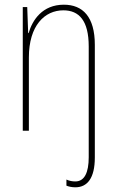

<svg xmlns="http://www.w3.org/2000/svg" viewBox="-20 -557 498 818"><path d="M301 241C352 241 384 202 384 114V-366C384 -485 333 -537 252 -537C161 -537 118 -472 102 -416H100L96 -527H77V0H103V-312C103 -448 170 -513 250 -513C317 -513 358 -469 358 -359V113C358 178 340 216 301 216C289 216 276 214 263 208V234C273 238 286 241 301 241Z"/></svg>

Font: Noto Sans Thai Looped Condensed Thin
Style: Regular
Weight: 100
Width: 3
Designer: Sasikarn Vongin, Ben Mitchell
Foundry: The Fontpad Ltd
Version: Version 1.001